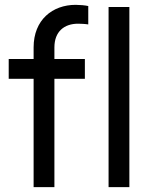

<svg xmlns="http://www.w3.org/2000/svg" viewBox="-20 -774 621 794"><path d="M119 0C119 0 119 -448 119 -448C119 -448 16 -448 16 -448C16 -448 16 -530 16 -530C16 -530 119 -530 119 -530C119 -530 119 -578 119 -578C119 -692 197 -754 293 -754C309 -754 333 -752 345 -749C345 -749 345 -673 345 -673C334 -675 312 -676 303 -676C245 -676 205 -643 205 -578C205 -578 205 -530 205 -530C205 -530 331 -530 331 -530C331 -530 331 -448 331 -448C331 -448 205 -448 205 -448C205 -448 205 0 205 0C205 0 119 0 119 0ZM429 0C429 0 429 -745 429 -745C429 -745 515 -745 515 -745C515 -745 515 0 515 0C515 0 429 0 429 0Z"/></svg>

Font: Preevio_Regular
Style: Regular
Weight: 500
Designer: Gumpita Rahayu
Foundry: Tokotype Studio
Version: ""